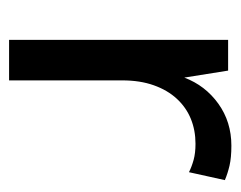

<svg xmlns="http://www.w3.org/2000/svg" viewBox="-72 -444 517 412"><g transform="rotate(90 186.0 -238.5)"><path d="M66 0V-470H132L147 -376Q164 -421 203 -449Q242 -477 293 -477Q319 -477 336 -473Q353 -469 367 -463L350 -386Q338 -392 323.5 -396Q309 -400 289 -400Q260 -400 235.5 -390Q211 -380 192.5 -360Q174 -340 163.5 -310.5Q153 -281 153 -243V0Z"/></g></svg>

Font: Mukta
Style: Regular
Weight: 400
Designer: Girish Dalvi and Yashodeep Gholap
Foundry: Ek Type
Version: Version 2.538;PS 1.001;hotconv 16.6.51;makeotf.lib2.5.65220;